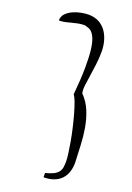

<svg xmlns="http://www.w3.org/2000/svg" viewBox="-157 -780 652 946"><g transform="rotate(20 169.0 -307.5)"><path d="M201.2 85Q227.5 78.1 243.2 70.3Q258.8 62.5 267.1 51.3Q275.4 40 277.3 26.4Q279.3 12.7 279.3 -4.9Q279.3 -18.6 275.9 -44.9Q272.5 -71.3 266.6 -104.5Q260.7 -137.7 252.4 -173.3Q244.1 -209 235.4 -239.7Q226.6 -270.5 217.8 -294.4Q209 -318.4 201.2 -327.1Q209 -411.1 209.5 -468.3Q210 -525.4 205.6 -562Q201.2 -598.6 192.9 -618.7Q184.6 -638.7 174.8 -648.4Q165 -658.2 154.8 -660.6Q144.5 -663.1 136.7 -666Q119.1 -666 103.5 -663.1Q87.9 -660.2 72.3 -655.8Q56.6 -651.4 41 -647.9Q25.4 -644.5 7.8 -644.5Q7.8 -666 22 -680.7Q36.1 -695.3 56.6 -704.6Q77.1 -713.9 99.1 -717.8Q121.1 -721.7 135.7 -721.7Q168 -721.7 191.4 -709Q214.8 -696.3 229.5 -675.3Q244.1 -654.3 251.5 -627.4Q258.8 -600.6 258.8 -572.3Q258.8 -537.1 254.4 -503.4Q250 -469.7 245.6 -440.4Q241.2 -411.1 238.3 -387.2Q235.4 -363.3 239.3 -346.7Q270.5 -314.5 286.6 -274.4Q302.7 -234.4 310.1 -190.9Q317.4 -147.5 319.3 -102.1Q321.3 -56.6 323.2 -12.7Q323.2 13.7 315.9 35.6Q308.6 57.6 293.5 73.7Q278.3 89.8 255.4 98.6Q232.4 107.4 201.2 107.4Z"/></g></svg>

Font: Annie Use Your Telescope
Style: Regular
Weight: 400
Designer: Kimberly Geswein
Foundry: Kimberly Geswein
Version: Version 1.002 2001